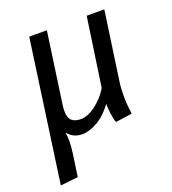

<svg xmlns="http://www.w3.org/2000/svg" viewBox="-135 -629 844 942"><g transform="rotate(-20 287.5 -157.5)"><path d="M21 212 125 -527H217L165 -160Q162 -140 162 -126Q162 -89 178.5 -74.5Q195 -60 227 -60Q243 -60 263 -68Q283 -76 302.5 -90.5Q322 -105 340.5 -125Q359 -145 373 -169L425 -527H517L466 -170Q463 -150 462 -131Q461 -112 461 -95Q461 -67 463 -43.5Q465 -20 468 0L382 12Q379 6 376 -7Q373 -20 371 -34.5Q369 -49 368 -63.5Q367 -78 367 -88Q331 -38 287.5 -13Q244 12 207 12Q161 12 134 -21L131 -19Q133 -12 134 -2Q135 8 135 21Q135 35 133.5 51Q132 67 130 84L113 202Z"/></g></svg>

Font: Yekcdsyqcyvpieeyorgstswgcgt
Style: Regular
Weight: 400
Italic angle: -8°
Designer: Carrois Corporate & Edenspiekermann
Foundry: Carrois Corporate GbR & Edenspiekermann AG
Version: Version 2.001